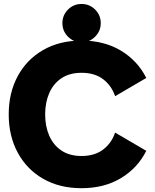

<svg xmlns="http://www.w3.org/2000/svg" viewBox="-20 -944 790 978"><path d="M566.4 -454.1Q547.9 -508.3 504.9 -540.8Q461.9 -573.2 395.5 -573.2Q334.5 -573.2 293.2 -545.7Q252 -518.1 231 -470.2Q210 -422.4 210 -361.3Q210 -300.3 231 -252.4Q252 -204.6 293.2 -177Q334.5 -149.4 395.5 -149.4Q461.9 -149.4 504.9 -181.9Q547.9 -214.4 566.4 -268.6L725.1 -175.8Q681.2 -87.9 595.9 -36.6Q510.7 14.6 395.5 14.6Q283.2 14.6 199.7 -33.4Q116.2 -81.5 70.3 -166.5Q24.4 -251.5 24.4 -361.3Q24.4 -471.2 70.3 -556.2Q116.2 -641.1 199.7 -689.2Q283.2 -737.3 395.5 -737.3Q510.7 -737.3 595.9 -686Q681.2 -634.8 725.1 -546.9ZM297.9 -826.2Q297.9 -866.7 326.4 -895.3Q355 -923.8 395.5 -923.8Q436 -923.8 464.6 -895.3Q493.2 -866.7 493.2 -826.2Q493.2 -785.6 464.6 -757.1Q436 -728.5 395.5 -728.5Q355 -728.5 326.4 -757.1Q297.9 -785.6 297.9 -826.2Z"/></svg>

Font: Giphurs Black
Style: Regular
Weight: 900
Version: Version 0.920; ttfautohint (v1.8.4.7-5d5b)